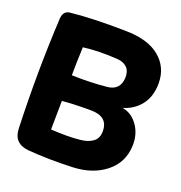

<svg xmlns="http://www.w3.org/2000/svg" viewBox="-132 -799 903 960"><g transform="rotate(20 319.5 -319.0)"><path d="M201.2 -535.2Q197.3 -449.2 197.3 -384.8Q299.8 -381.8 383.8 -390.6Q450.2 -397.5 453.1 -464.8Q454.1 -500 435.1 -518.6Q416 -537.1 382.8 -539.1Q285.2 -545.9 201.2 -535.2ZM194.3 -247.1 192.4 -94.7Q282.2 -88.9 346.7 -95.7Q388.7 -99.6 414.1 -118.7Q439.5 -137.7 438.5 -176.8Q437.5 -252.9 346.7 -252.9Q247.1 -252.9 194.3 -247.1ZM491.2 -318.4Q541 -310.5 573.2 -265.1Q605.5 -219.7 603.5 -158.2Q600.6 -67.4 531.7 -12.7Q462.9 42 357.4 45.9Q229.5 50.8 121.1 42Q42 34.2 39.1 -43Q28.3 -341.8 43.9 -631.8Q46.9 -670.9 79.1 -675.8Q192.4 -688.5 373 -685.5Q493.2 -684.6 556.2 -632.3Q619.1 -580.1 619.1 -495.1Q619.1 -424.8 583.5 -379.4Q547.9 -334 491.2 -318.4Z"/></g></svg>

Font: Gen Jyuu GothicX Heavy
Style: Bold
Weight: 900
Designer: [Source Han Sans]
Ryoko NISHIZUKA  (kana & ideographs); Paul D. Hunt (Latin, Greek & Cyrillic); Wenlong ZHANG  (bopomofo
Version: Version 1.002.20150607